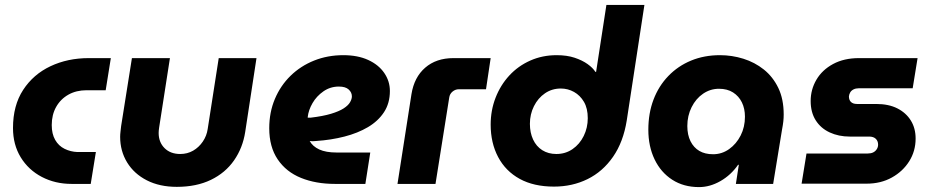

<svg xmlns="http://www.w3.org/2000/svg" viewBox="-20 -750 3803 783"><path d="M272 0Q205 0 150.5 -28.5Q96 -57 64.5 -108.5Q33 -160 33 -228Q33 -320 74.5 -383.5Q116 -447 186 -480Q256 -513 342 -513H432L411 -382H333Q291 -382 259 -364Q227 -346 209 -314Q191 -282 191 -240Q191 -204 205 -179.5Q219 -155 243.5 -143Q268 -131 296 -130H371L350 0Z M1026 -513 980 -212Q970 -147 934.5 -96Q899 -45 840 -16.5Q781 12 701 12Q631 12 579 -14.5Q527 -41 498.5 -87.5Q470 -134 470 -192Q470 -202 471.5 -214Q473 -226 474 -236L518 -513H673L629 -230Q628 -224 627.5 -218Q627 -212 627 -208Q627 -170 651 -146Q675 -122 715 -122Q744 -122 767.5 -135.5Q791 -149 807 -172.5Q823 -196 827 -224L872 -513Z M1346 0Q1268 0 1207.5 -24.5Q1147 -49 1112.5 -100Q1078 -151 1078 -227Q1078 -292 1101 -346.5Q1124 -401 1165 -441Q1206 -481 1261 -503Q1316 -525 1380 -525Q1439 -525 1481.5 -505.5Q1524 -486 1547 -452.5Q1570 -419 1570 -379Q1570 -329 1546 -292.5Q1522 -256 1480.5 -231.5Q1439 -207 1384.5 -193Q1330 -179 1269 -175Q1261 -174 1255 -174Q1249 -174 1243 -175Q1255 -153 1282 -140.5Q1309 -128 1353 -128H1490L1470 0ZM1235 -270Q1237 -270 1239.5 -270Q1242 -270 1246 -270Q1297 -276 1330 -286Q1363 -296 1381.5 -308Q1400 -320 1407.5 -333Q1415 -346 1415 -357Q1415 -373 1402 -385Q1389 -397 1362 -397Q1327 -397 1299 -377.5Q1271 -358 1254.5 -329.5Q1238 -301 1235 -273Q1235 -272 1235 -271.5Q1235 -271 1235 -270Z M1601 0 1658 -366Q1669 -435 1714 -474Q1759 -513 1829 -513H1981L1962 -386H1851Q1837 -386 1825.5 -376.5Q1814 -367 1812 -352L1756 0Z M2239 11Q2157 11 2099.5 -20.5Q2042 -52 2011.5 -109.5Q1981 -167 1981 -242Q1981 -300 2001 -351.5Q2021 -403 2057 -442Q2093 -481 2142.5 -503Q2192 -525 2250 -525Q2292 -525 2323.5 -514.5Q2355 -504 2376.5 -488.5Q2398 -473 2408 -457H2411L2453 -730H2608L2536 -259Q2522 -171 2480 -110.5Q2438 -50 2376 -19.5Q2314 11 2239 11ZM2249 -122Q2286 -122 2315 -142Q2344 -162 2360.5 -195.5Q2377 -229 2377 -268Q2377 -308 2361.5 -334.5Q2346 -361 2321 -375Q2296 -389 2267 -389Q2231 -389 2202.5 -369.5Q2174 -350 2157.5 -317Q2141 -284 2141 -245Q2141 -209 2154 -181Q2167 -153 2191.5 -137.5Q2216 -122 2249 -122Z M2831 13Q2768 13 2721.5 -17Q2675 -47 2649.5 -100Q2624 -153 2624 -221Q2624 -288 2645 -343.5Q2666 -399 2705.5 -440Q2745 -481 2798.5 -503Q2852 -525 2916 -525Q2965 -525 3011.5 -510.5Q3058 -496 3095 -466.5Q3132 -437 3154 -391.5Q3176 -346 3176 -283Q3176 -269 3174.5 -255Q3173 -241 3169 -220L3133 0H2981L2993 -78H2990Q2961 -36 2918 -11.5Q2875 13 2831 13ZM2888 -121Q2924 -121 2953.5 -142Q2983 -163 3000.5 -197.5Q3018 -232 3018 -274Q3018 -307 3005.5 -332.5Q2993 -358 2969.5 -373Q2946 -388 2912 -388Q2877 -388 2847.5 -368Q2818 -348 2800.5 -313Q2783 -278 2783 -236Q2783 -200 2796 -174Q2809 -148 2832 -134.5Q2855 -121 2888 -121Z M3249 -1 3269 -124H3519Q3532 -124 3541 -128.5Q3550 -133 3555.5 -141.5Q3561 -150 3561 -160Q3561 -175 3551.5 -184Q3542 -193 3525 -193H3446Q3400 -193 3363.5 -210Q3327 -227 3306.5 -259.5Q3286 -292 3286 -338Q3286 -385 3309.5 -425Q3333 -465 3377.5 -489Q3422 -513 3483 -513H3722L3702 -390H3482Q3470 -390 3461 -385.5Q3452 -381 3447.5 -373.5Q3443 -366 3442 -357Q3442 -342 3450.5 -334Q3459 -326 3475 -326H3553Q3604 -326 3639.5 -308Q3675 -290 3694.5 -258.5Q3714 -227 3714 -185Q3714 -134 3688 -92.5Q3662 -51 3617 -26Q3572 -1 3514 -1Z"/></svg>

Font: MuseoModerno Thin
Style: Bold Italic
Weight: 700
Italic angle: -9°
Version: Version 1.003